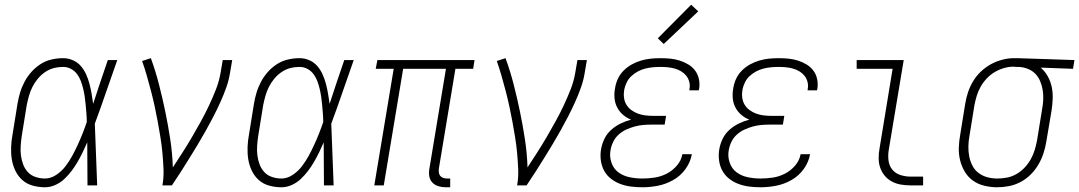

<svg xmlns="http://www.w3.org/2000/svg" viewBox="-20 -784 4564 812"><path d="M170 8Q144 8 118.5 1Q93 -6 74.5 -22.5Q56 -39 45 -62Q34 -85 30 -110Q26 -135 27 -162Q28 -189 33 -215L54 -345Q58 -369 65 -392.5Q72 -416 84 -438.5Q96 -461 113.5 -480.5Q131 -500 152.5 -513.5Q174 -527 198.5 -532.5Q223 -538 247 -538Q269 -538 289 -529Q309 -520 322.5 -504Q336 -488 344.5 -469Q353 -450 358.5 -429Q364 -408 367.5 -387Q371 -366 374 -345Q389 -391 404.5 -437.5Q420 -484 436 -530H476Q452 -463 429 -395.5Q406 -328 381 -261Q384 -196 386 -130.5Q388 -65 391 0H350Q350 -46 349.5 -91.5Q349 -137 349 -182Q340 -161 330 -140.5Q320 -120 308.5 -100Q297 -80 283 -61.5Q269 -43 252 -27Q235 -11 213.5 -1.5Q192 8 170 8ZM170 -29Q195 -29 218 -44.5Q241 -60 257 -81Q273 -102 285.5 -125Q298 -148 309 -172Q320 -196 329.5 -220Q339 -244 347 -268Q347 -286 345.5 -303.5Q344 -321 342.5 -339Q341 -357 338.5 -374Q336 -391 332 -408Q328 -425 322 -441Q316 -457 306 -470.5Q296 -484 280.5 -492.5Q265 -501 247 -501Q227 -501 207.5 -496Q188 -491 170.5 -479Q153 -467 139.5 -450.5Q126 -434 117 -416Q108 -398 102.5 -378.5Q97 -359 93 -339L72 -209Q69 -189 67.5 -168Q66 -147 68.5 -127Q71 -107 78 -88.5Q85 -70 98 -56Q111 -42 130.5 -35.5Q150 -29 170 -29Z M667 0Q673 -34 671.5 -68.5Q670 -103 667 -136.5Q664 -170 658.5 -203.5Q653 -237 647 -270Q641 -303 634 -335Q627 -367 618.5 -399.5Q610 -432 601 -463.5Q592 -495 581 -526L618 -538Q638 -483 652.5 -426.5Q667 -370 679 -312Q691 -254 700 -195Q709 -136 711 -76Q732 -108 752.5 -140Q773 -172 792 -204.5Q811 -237 829.5 -270.5Q848 -304 864 -338Q880 -372 893.5 -406.5Q907 -441 913 -477L922 -530H962L953 -477Q948 -445 937 -414Q926 -383 912 -352Q898 -321 882.5 -291Q867 -261 850.5 -231.5Q834 -202 816.5 -173Q799 -144 781 -115Q763 -86 744.5 -57Q726 -28 707 0Z M1170 8Q1144 8 1118.5 1Q1093 -6 1074.5 -22.5Q1056 -39 1045 -62Q1034 -85 1030 -110Q1026 -135 1027 -162Q1028 -189 1033 -215L1054 -345Q1058 -369 1065 -392.5Q1072 -416 1084 -438.5Q1096 -461 1113.5 -480.5Q1131 -500 1152.5 -513.5Q1174 -527 1198.5 -532.5Q1223 -538 1247 -538Q1269 -538 1289 -529Q1309 -520 1322.5 -504Q1336 -488 1344.5 -469Q1353 -450 1358.5 -429Q1364 -408 1367.5 -387Q1371 -366 1374 -345Q1389 -391 1404.5 -437.5Q1420 -484 1436 -530H1476Q1452 -463 1429 -395.5Q1406 -328 1381 -261Q1384 -196 1386 -130.5Q1388 -65 1391 0H1350Q1350 -46 1349.5 -91.5Q1349 -137 1349 -182Q1340 -161 1330 -140.5Q1320 -120 1308.5 -100Q1297 -80 1283 -61.5Q1269 -43 1252 -27Q1235 -11 1213.5 -1.5Q1192 8 1170 8ZM1170 -29Q1195 -29 1218 -44.5Q1241 -60 1257 -81Q1273 -102 1285.5 -125Q1298 -148 1309 -172Q1320 -196 1329.5 -220Q1339 -244 1347 -268Q1347 -286 1345.5 -303.5Q1344 -321 1342.5 -339Q1341 -357 1338.5 -374Q1336 -391 1332 -408Q1328 -425 1322 -441Q1316 -457 1306 -470.5Q1296 -484 1280.5 -492.5Q1265 -501 1247 -501Q1227 -501 1207.5 -496Q1188 -491 1170.5 -479Q1153 -467 1139.5 -450.5Q1126 -434 1117 -416Q1108 -398 1102.5 -378.5Q1097 -359 1093 -339L1072 -209Q1069 -189 1067.5 -168Q1066 -147 1068.5 -127Q1071 -107 1078 -88.5Q1085 -70 1098 -56Q1111 -42 1130.5 -35.5Q1150 -29 1170 -29Z M1865 8Q1849 8 1834 3.5Q1819 -1 1808.5 -12Q1798 -23 1795.5 -39Q1793 -55 1796 -71L1866 -493H1685L1603 0H1563L1645 -493H1569L1576 -530H1987L1981 -493H1906L1836 -71Q1835 -63 1836 -54.5Q1837 -46 1842 -40Q1847 -34 1855 -31.5Q1863 -29 1871 -29H1884V8Z M2167 0Q2173 -34 2171.5 -68.5Q2170 -103 2167 -136.5Q2164 -170 2158.5 -203.5Q2153 -237 2147 -270Q2141 -303 2134 -335Q2127 -367 2118.5 -399.5Q2110 -432 2101 -463.5Q2092 -495 2081 -526L2118 -538Q2138 -483 2152.5 -426.5Q2167 -370 2179 -312Q2191 -254 2200 -195Q2209 -136 2211 -76Q2232 -108 2252.5 -140Q2273 -172 2292 -204.5Q2311 -237 2329.5 -270.5Q2348 -304 2364 -338Q2380 -372 2393.5 -406.5Q2407 -441 2413 -477L2422 -530H2462L2453 -477Q2448 -445 2437 -414Q2426 -383 2412 -352Q2398 -321 2382.5 -291Q2367 -261 2350.5 -231.5Q2334 -202 2316.5 -173Q2299 -144 2281 -115Q2263 -86 2244.5 -57Q2226 -28 2207 0Z M2697 8Q2672 8 2648.5 5Q2625 2 2603.5 -6Q2582 -14 2564 -28Q2546 -42 2535 -62Q2524 -82 2521 -106Q2518 -130 2522 -153Q2526 -176 2536.5 -197.5Q2547 -219 2565 -235Q2583 -251 2604.5 -261.5Q2626 -272 2649 -278Q2631 -285 2615.5 -298Q2600 -311 2590.5 -329Q2581 -347 2579 -368Q2577 -389 2581 -410Q2584 -431 2593 -450.5Q2602 -470 2617.5 -485.5Q2633 -501 2652 -511.5Q2671 -522 2691.5 -528Q2712 -534 2732.5 -536Q2753 -538 2773 -538Q2794 -538 2814.5 -536Q2835 -534 2854 -528Q2873 -522 2890 -512Q2907 -502 2919 -486.5Q2931 -471 2935.5 -451Q2940 -431 2937 -410Q2936 -408 2936 -406Q2936 -404 2935 -402H2895Q2896 -404 2896 -405.5Q2896 -407 2896 -408Q2899 -423 2895 -438Q2891 -453 2882 -464Q2873 -475 2860.5 -482.5Q2848 -490 2833.5 -494Q2819 -498 2804 -499.5Q2789 -501 2773 -501Q2757 -501 2741 -499.5Q2725 -498 2709 -494Q2693 -490 2678 -482Q2663 -474 2650.5 -462.5Q2638 -451 2630.5 -435.5Q2623 -420 2620 -405Q2617 -388 2619 -371.5Q2621 -355 2629 -341.5Q2637 -328 2650 -318.5Q2663 -309 2678 -303.5Q2693 -298 2709.5 -296Q2726 -294 2742 -294H2797L2791 -257H2736Q2718 -257 2700 -255.5Q2682 -254 2664 -249Q2646 -244 2628.5 -236Q2611 -228 2596.5 -215Q2582 -202 2573.5 -184.5Q2565 -167 2562 -149Q2557 -122 2566 -96Q2575 -70 2595.5 -55Q2616 -40 2642.5 -34.5Q2669 -29 2697 -29Q2722 -29 2748.5 -33Q2775 -37 2799.5 -49.5Q2824 -62 2842.5 -83.5Q2861 -105 2866 -132H2906Q2900 -98 2879 -69Q2858 -40 2827 -22.5Q2796 -5 2762.5 1.5Q2729 8 2697 8ZM2787 -598 2762 -622 2903 -764 2933 -736Z M3197 8Q3172 8 3148.5 5Q3125 2 3103.5 -6Q3082 -14 3064 -28Q3046 -42 3035 -62Q3024 -82 3021 -106Q3018 -130 3022 -153Q3026 -176 3036.5 -197.5Q3047 -219 3065 -235Q3083 -251 3104.5 -261.5Q3126 -272 3149 -278Q3131 -285 3115.5 -298Q3100 -311 3090.5 -329Q3081 -347 3079 -368Q3077 -389 3081 -410Q3084 -431 3093 -450.5Q3102 -470 3117.5 -485.5Q3133 -501 3152 -511.5Q3171 -522 3191.5 -528Q3212 -534 3232.5 -536Q3253 -538 3273 -538Q3294 -538 3314.5 -536Q3335 -534 3354 -528Q3373 -522 3390 -512Q3407 -502 3419 -486.5Q3431 -471 3435.5 -451Q3440 -431 3437 -410Q3436 -408 3436 -406Q3436 -404 3435 -402H3395Q3396 -404 3396 -405.5Q3396 -407 3396 -408Q3399 -423 3395 -438Q3391 -453 3382 -464Q3373 -475 3360.5 -482.5Q3348 -490 3333.5 -494Q3319 -498 3304 -499.5Q3289 -501 3273 -501Q3257 -501 3241 -499.5Q3225 -498 3209 -494Q3193 -490 3178 -482Q3163 -474 3150.5 -462.5Q3138 -451 3130.5 -435.5Q3123 -420 3120 -405Q3117 -388 3119 -371.5Q3121 -355 3129 -341.5Q3137 -328 3150 -318.5Q3163 -309 3178 -303.5Q3193 -298 3209.5 -296Q3226 -294 3242 -294H3297L3291 -257H3236Q3218 -257 3200 -255.5Q3182 -254 3164 -249Q3146 -244 3128.5 -236Q3111 -228 3096.5 -215Q3082 -202 3073.5 -184.5Q3065 -167 3062 -149Q3057 -122 3066 -96Q3075 -70 3095.5 -55Q3116 -40 3142.5 -34.5Q3169 -29 3197 -29Q3222 -29 3248.5 -33Q3275 -37 3299.5 -49.5Q3324 -62 3342.5 -83.5Q3361 -105 3366 -132H3406Q3400 -98 3379 -69Q3358 -40 3327 -22.5Q3296 -5 3262.5 1.5Q3229 8 3197 8Z M3831 0Q3810 0 3789.5 -3.5Q3769 -7 3751.5 -16.5Q3734 -26 3721.5 -41Q3709 -56 3702.5 -75Q3696 -94 3696 -115.5Q3696 -137 3700 -158L3755 -493H3603V-530H3802L3739 -152Q3735 -129 3737.5 -106.5Q3740 -84 3753 -67.5Q3766 -51 3787.5 -44Q3809 -37 3831 -37H3884V0Z M4197 8Q4170 8 4143 1.5Q4116 -5 4095 -20Q4074 -35 4060.5 -57.5Q4047 -80 4040.5 -106Q4034 -132 4035 -160Q4036 -188 4041 -215L4062 -345Q4066 -370 4074 -394Q4082 -418 4095.5 -440.5Q4109 -463 4128.5 -481.5Q4148 -500 4171 -512.5Q4194 -525 4219 -531.5Q4244 -538 4268 -538Q4272 -538 4275.5 -538Q4279 -538 4283 -538L4524 -530L4518 -493L4381 -498Q4399 -483 4411 -461.5Q4423 -440 4428 -416Q4433 -392 4432 -366Q4431 -340 4427 -315L4405 -185Q4401 -160 4393 -135.5Q4385 -111 4371.5 -88Q4358 -65 4339 -46Q4320 -27 4296.5 -14.5Q4273 -2 4247.5 3Q4222 8 4197 8ZM4198 -29Q4218 -29 4239 -33Q4260 -37 4279 -48Q4298 -59 4313.5 -75.5Q4329 -92 4339.5 -111Q4350 -130 4356 -150Q4362 -170 4366 -191L4387 -321Q4391 -341 4392 -361.5Q4393 -382 4390 -401.5Q4387 -421 4379.5 -439.5Q4372 -458 4359 -471.5Q4346 -485 4327.5 -492.5Q4309 -500 4289 -501H4277Q4274 -501 4271.5 -501.5Q4269 -502 4266 -502Q4246 -502 4225.5 -496Q4205 -490 4186.5 -479Q4168 -468 4153 -452Q4138 -436 4127.5 -417.5Q4117 -399 4111 -379.5Q4105 -360 4101 -339L4080 -209Q4076 -188 4075.5 -165.5Q4075 -143 4079 -122.5Q4083 -102 4092.5 -83.5Q4102 -65 4118.5 -52.5Q4135 -40 4155.5 -34.5Q4176 -29 4198 -29Z"/></svg>

Font: Iosevka Curly XLtObl
Style: Regular
Weight: 200
Italic angle: -9°
Monospace: yes
Designer: Belleve Invis
Foundry: Belleve Invis
Version: Version 11.1.0; ttfautohint (v1.8.3)